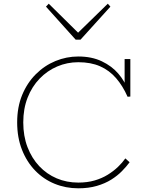

<svg xmlns="http://www.w3.org/2000/svg" viewBox="-20 -1006 794 1040"><path d="M404 14Q336 14 276 -10.5Q216 -35 170.5 -82Q125 -129 99 -195Q73 -261 73 -343Q73 -426 100 -491.5Q127 -557 174 -604Q221 -651 280.5 -675.5Q340 -700 404 -700Q477 -700 531.5 -674Q586 -648 621 -607Q656 -566 672 -520L655 -527V-686H686V-483L671 -482Q645 -541 608.5 -583Q572 -625 522 -647Q472 -669 404 -669Q344 -669 290 -646Q236 -623 194.5 -580Q153 -537 129.5 -477Q106 -417 106 -343Q106 -269 129 -209Q152 -149 192.5 -106Q233 -63 287 -40Q341 -17 404 -17Q453 -17 492.5 -28.5Q532 -40 563.5 -59.5Q595 -79 619 -102Q643 -125 659 -148L682 -127Q665 -104 640.5 -79Q616 -54 582.5 -33Q549 -12 504.5 1Q460 14 404 14ZM564 -986 578 -970 416 -791H390L229 -970L244 -986L403 -829Z"/></svg>

Font: BioRhyme ExtraLight
Style: Regular
Weight: 250
Designer: Aoife Mooney
Foundry: Aoife Mooney Type
Version: Version 1.600;gftools[0.9.33]